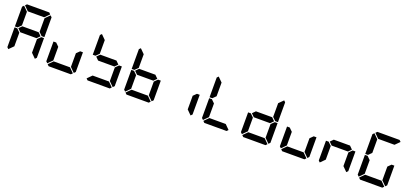

<svg xmlns="http://www.w3.org/2000/svg" viewBox="49 -2391 8061 3782"><g transform="rotate(20 4080.0 -500.0)"><path d="M577 -562 640 -499 579 -438H237L175 -500L237 -562ZM161 -515 157 -510H99V-924L130 -955L223 -862V-576ZM130 -45 99 -76V-490H157L161 -485L223 -424V-138ZM144 -969 175 -1000H641L672 -969L579 -876H237ZM655 -485 659 -489H717V-76L686 -45L593 -138V-424ZM686 -955 717 -924V-510H659L655 -514L593 -575V-862Z M946 -45 915 -76V-490H973L977 -485L1039 -424V-138ZM1471 -485 1475 -489H1533V-76L1502 -45L1409 -138V-424ZM1488 -31 1457 0H991L960 -31L1053 -124H1395Z M2209 -562 2272 -499 2211 -438H1869L1807 -500L1869 -562ZM1793 -515 1789 -510H1731V-924L1762 -955L1855 -862V-576ZM2287 -485 2291 -489H2349V-76L2318 -45L2225 -138V-424ZM2304 -31 2273 0H1807L1776 -31L1869 -124H2211Z M3025 -562 3088 -499 3027 -438H2685L2623 -500L2685 -562ZM2609 -515 2605 -510H2547V-924L2578 -955L2671 -862V-576ZM2578 -45 2547 -76V-490H2605L2609 -485L2671 -424V-138ZM3103 -485 3107 -489H3165V-76L3134 -45L3041 -138V-424ZM3120 -31 3089 0H2623L2592 -31L2685 -124H3027Z M3919 -485 3923 -489H3981V-76L3950 -45L3857 -138V-424Z M4241 -515 4237 -510H4179V-924L4210 -955L4303 -862V-576ZM4210 -45 4179 -76V-490H4237L4241 -485L4303 -424V-138ZM4752 -31 4721 0H4255L4224 -31L4317 -124H4659Z M5473 -562 5536 -499 5475 -438H5133L5071 -500L5133 -562ZM5026 -45 4995 -76V-490H5053L5057 -485L5119 -424V-138ZM5551 -485 5555 -489H5613V-76L5582 -45L5489 -138V-424ZM5582 -955 5613 -924V-510H5555L5551 -514L5489 -575V-862ZM5568 -31 5537 0H5071L5040 -31L5133 -124H5475Z M5842 -45 5811 -76V-490H5869L5873 -485L5935 -424V-138ZM6367 -485 6371 -489H6429V-76L6398 -45L6305 -138V-424ZM6384 -31 6353 0H5887L5856 -31L5949 -124H6291Z M7105 -562 7168 -499 7107 -438H6765L6703 -500L6765 -562ZM6658 -45 6627 -76V-490H6685L6689 -485L6751 -424V-138ZM7183 -485 7187 -489H7245V-76L7214 -45L7121 -138V-424Z M7505 -515 7501 -510H7443V-924L7474 -955L7567 -862V-576ZM7474 -45 7443 -76V-490H7501L7505 -485L7567 -424V-138ZM7488 -969 7519 -1000H7985L8016 -969L7923 -876H7581ZM7999 -485 8003 -489H8061V-76L8030 -45L7937 -138V-424ZM8016 -31 7985 0H7519L7488 -31L7581 -124H7923Z"/></g></svg>

Font: DSEG7 Classic
Style: Bold
Weight: 700
Designer: Keshikan(Twitter:@keshinomi_88pro)
Version: Version 0.46